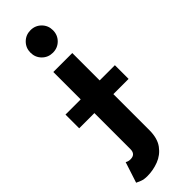

<svg xmlns="http://www.w3.org/2000/svg" viewBox="-319 -764 1007 1007"><g transform="rotate(-45 184.5 -260.5)"><path d="M102.1 -664.1Q102.1 -699.2 126.2 -723.4Q150.4 -747.6 185.5 -747.6Q220.7 -747.6 244.9 -723.4Q269 -699.2 269 -664.1Q269 -628.9 244.9 -604.7Q220.7 -580.6 185.5 -580.6Q150.4 -580.6 126.2 -604.7Q102.1 -628.9 102.1 -664.1ZM49.3 94.7Q61.5 102.5 77.6 102.5Q115.2 102.5 115.2 64V-203.1H2.4V-304.7H115.2V-507.8H255.9V-304.7H368.7V-203.1H255.9V64Q255.9 124.5 229.5 160.4Q203.1 196.3 162.1 211.9Q121.1 227.5 77.6 227.5Q53.7 227.5 37.4 221.2Q21 214.8 11.7 210Z"/></g></svg>

Font: Giphurs
Style: Bold
Weight: 700
Version: Version 0.920; ttfautohint (v1.8.4.7-5d5b)